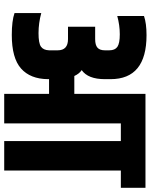

<svg xmlns="http://www.w3.org/2000/svg" viewBox="78 -794 716 912"><g transform="rotate(90 436.0 -338.0)"><path d="M872 -671V-554H790V0H650V-554H566V0H426V-213H356V-207Q355 -124 305.5 -80Q256 -36 146 -36Q79 -36 42 -49V-176Q90 -163 137.5 -163Q185 -163 201.5 -174.5Q218 -186 219 -213V-254Q219 -303 166 -303H107V-432H166Q194 -432 206.5 -443Q219 -454 219 -478V-499Q219 -526 202.5 -537.5Q186 -549 143 -549Q100 -549 56 -537V-664Q91 -676 147 -676Q356 -676 356 -505V-478Q356 -398 313 -368Q330 -357 341 -333H426V-671Z"/></g></svg>

Font: Khand
Style: Bold
Weight: 700
Designer: Devanagari: Sanchit Sawaria, Jyotish Sonowal; Latin: Satya Rajpurohit
Foundry: Indian Type Foundry
Version: Version 1.101;PS 1.0;hotconv 1.0.78;makeotf.lib2.5.61930; tt